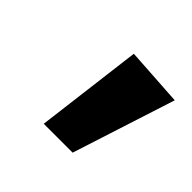

<svg xmlns="http://www.w3.org/2000/svg" viewBox="-73 -895 376 376"><g transform="rotate(45 115.0 -707.0)"><path d="M108.9 -817.9 230 -810.1 161.1 -596.2H81.1Z"/></g></svg>

Font: Fira Sans Compressed Medium
Style: Italic
Weight: 500
Width: 3
Italic angle: -8°
Designer: Carrois Corporate & Edenspiekermann AG
Foundry: Carrois Corporate GbR & Edenspiekermann AG
Version: Version 4.203;PS 004.203;hotconv 1.0.88;makeotf.lib2.5.64775